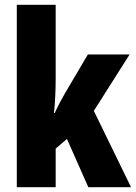

<svg xmlns="http://www.w3.org/2000/svg" viewBox="-20 -780 566 800"><path d="M212 -458V-760H50V0H212V-161L259 -201L348 0H526L371 -318L520 -553H346L250 -390C238 -369 222 -340 208 -309H205C210 -357 212 -407 212 -458Z"/></svg>

Font: Noto Sans Arabic UI XCn Bk
Style: Regular
Weight: 900
Width: 2
Designer: Monotype Design Team, Nadine Chahine and Nizar Qandah
Foundry: Monotype Imaging Inc.
Version: Version 2.010